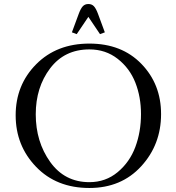

<svg xmlns="http://www.w3.org/2000/svg" viewBox="-20 -928 877 956"><path d="M425 -711Q586 -711 684 -610Q782 -509 782 -360Q782 -208 683 -100Q584 8 425 8Q261 8 159.5 -97.5Q58 -203 58 -354Q58 -505 160 -608Q262 -711 425 -711ZM158 -359Q158 -222 230 -121.5Q302 -21 425 -21Q506 -21 566 -71Q626 -121 654 -196.5Q682 -272 682 -360Q682 -445 654 -516.5Q626 -588 566 -635Q506 -682 425 -682Q301 -682 229.5 -587.5Q158 -493 158 -359ZM338 -767 372 -859Q382 -886 392.5 -897Q403 -908 420 -908Q437 -908 447.5 -897Q458 -886 468 -859L502 -767L478 -758L420 -844L362 -758Z"/></svg>

Font: Dihjauti
Style: Bold
Weight: 700
Designer: T. Christopher White
Version: Version 3.0.0